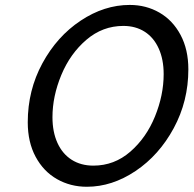

<svg xmlns="http://www.w3.org/2000/svg" viewBox="-20 -730 769 763"><path d="M630.4 -435.5Q630.4 -493.7 610.8 -537.1Q591.3 -580.6 555.2 -603.8Q519 -627 470.2 -627Q387.7 -627 323.2 -571.8Q258.8 -516.6 223.6 -431.9Q188.5 -347.2 188.5 -264.2Q188.5 -205.6 208.3 -162.1Q228 -118.7 264.6 -95.2Q301.3 -71.8 351.1 -71.8Q434.1 -71.8 497.8 -127.2Q561.5 -182.6 595.9 -267.3Q630.4 -352.1 630.4 -435.5ZM325.2 12.2Q259.8 12.2 206.3 -18.3Q152.8 -48.8 121.6 -106.9Q90.3 -165 90.3 -244.1Q90.3 -371.1 148.4 -478.3Q206.5 -585.4 300.5 -647.9Q394.5 -710.4 495.6 -710.4Q560.5 -710.4 613.5 -679.9Q666.5 -649.4 697.5 -591.3Q728.5 -533.2 728.5 -454.6Q728.5 -328.1 670.4 -220.7Q612.3 -113.3 518.8 -50.5Q425.3 12.2 325.2 12.2Z"/></svg>

Font: Lesson One
Style: Italic
Weight: 400
Italic angle: -14°
Designer: But Ko, Victor Gaultney, Annie Olsen, Julie Remington, Don Collingsworth, Eric Hays, Becca Hirsbrunner
Version: Version 1.100